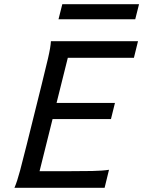

<svg xmlns="http://www.w3.org/2000/svg" viewBox="-20 -895 683 915"><path d="M249.5 -404.3H527.8L508.8 -327.6H230.5L168.5 -79.1H297.4Q369.6 -79.1 419.4 -80.1Q469.2 -81.1 499.5 -85.9L478.5 0H48.8Q61.5 -28.8 75.9 -83Q90.3 -137.2 107.9 -208L178.2 -490.7Q195.8 -561 208.5 -615.5Q221.2 -669.9 222.7 -698.7H637.7L618.2 -619.6H303.2ZM258.8 -803.2 276.9 -875H642.6L624.5 -803.2Z"/></svg>

Font: Andika
Style: Italic
Weight: 400
Italic angle: -14°
Designer: Victor Gaultney, Annie Olsen, Julie Remington, Don Collingsworth, Eric Hays, Becca Hirsbrunner
Foundry: SIL International
Version: Version 6.101